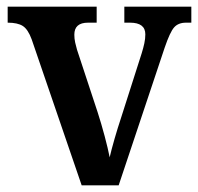

<svg xmlns="http://www.w3.org/2000/svg" viewBox="-20 -556 595 576"><path d="M75 -438Q64 -468 48.5 -478Q33 -488 3 -488V-536H270V-488H244Q203 -488 203 -452Q203 -440 205.5 -428.5Q208 -417 211 -407L273 -219Q284 -185 294 -147.5Q304 -110 309 -84Q314 -106 323.5 -139Q333 -172 343 -202L405 -396Q410 -412 413 -426Q416 -440 416 -453Q416 -488 370 -488H353V-536H554V-488H538Q515 -488 502.5 -474Q490 -460 474 -413L336 0H225Z"/></svg>

Font: Noto Serif Bengali SemiCondensed SemiBold
Style: Regular
Weight: 600
Width: 4
Designer: Juan Bruce, Universal Thirst, Indian Type Foundry and the Monotype Design Team.
Foundry: Monotype Imaging Inc.
Version: Version 2.003; ttfautohint (v1.8.4.7-5d5b)